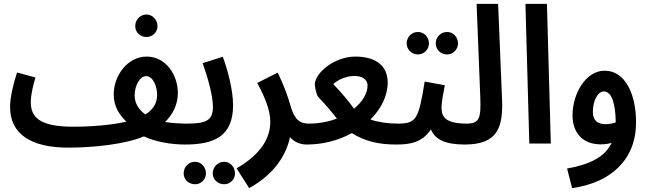

<svg xmlns="http://www.w3.org/2000/svg" viewBox="-20 -741 3343 991"><path d="M736 -550C767 -550 793 -575 793 -606C793 -639 767 -666 736 -666C703 -666 678 -639 678 -606C678 -575 703 -550 736 -550ZM332 21C461 21 625 4 723 -37C782 -9 864 5 935 5C978 5 998 -19 998 -51C998 -80 981 -103 944 -103C916 -103 872 -105 832 -111C871 -150 898 -200 898 -261C898 -356 835 -449 737 -449C640 -449 567 -353 567 -254C567 -189 598 -147 632 -113C554 -95 448 -87 357 -87C179 -87 139 -140 139 -213C139 -256 153 -307 163 -341L68 -367C52 -317 32 -244 32 -189C32 -49 140 21 332 21ZM675 -248C675 -299 701 -348 735 -348C769 -348 791 -296 791 -252C791 -211 773 -177 730 -150C697 -175 675 -207 675 -248Z M934 5C1081 5 1183 -34 1183 -198C1183 -276 1155 -381 1130 -448L1026 -415C1052 -342 1079 -248 1079 -189C1079 -118 1042 -103 944 -103ZM1137 210C1168 210 1193 185 1193 154C1193 121 1168 94 1137 94C1104 94 1078 121 1078 154C1078 185 1104 210 1137 210ZM987 210C1018 210 1043 185 1043 154C1043 121 1018 94 987 94C953 94 928 121 928 154C928 185 953 210 987 210Z M1266 230C1387 163 1454 71 1477 -33C1498 -9 1528 5 1564 5C1607 5 1627 -18 1627 -51C1627 -80 1609 -103 1574 -103C1529 -103 1499 -123 1480 -194C1466 -242 1445 -303 1413 -366L1308 -313C1349 -235 1375 -172 1375 -112C1375 -34 1333 52 1201 128Z M1563 5C1648 5 1729 -17 1796 -54C1866 -10 1937 5 2027 5C2066 5 2090 -15 2090 -50C2090 -82 2071 -103 2037 -103C1982 -103 1933 -110 1892 -124C1947 -179 1981 -246 1981 -315C1981 -412 1906 -449 1814 -449C1708 -449 1605 -366 1605 -304C1605 -290 1615 -249 1621 -243C1650 -212 1682 -176 1719 -129C1677 -113 1627 -103 1573 -103ZM1700 -307C1729 -333 1772 -349 1809 -349C1844 -349 1877 -335 1877 -299C1877 -260 1852 -216 1807 -180C1774 -227 1737 -268 1700 -307Z M2288 -460C2319 -460 2344 -486 2344 -517C2344 -549 2319 -576 2288 -576C2254 -576 2229 -549 2229 -517C2229 -486 2254 -460 2288 -460ZM2137 -460C2169 -460 2194 -486 2194 -517C2194 -549 2169 -576 2137 -576C2104 -576 2079 -549 2079 -517C2079 -486 2104 -460 2137 -460ZM2026 5C2096 5 2159 -5 2204 -73C2226 -21 2277 5 2380 5C2423 5 2443 -18 2443 -51C2443 -80 2426 -103 2390 -103C2283 -103 2259 -135 2259 -184C2259 -219 2270 -268 2276 -301L2172 -320C2141 -132 2132 -103 2036 -103Z M2379 5C2551 5 2578 -86 2571 -235L2551 -721H2440L2459 -239C2463 -131 2455 -103 2388 -103Z M2712 0H2823L2803 -721H2692Z M2933 230C3134 202 3263 82 3263 -109C3263 -262 3203 -376 3102 -376C3003 -377 2935 -257 2935 -145C2935 -58 2986 4 3080 4C3100 4 3119 2 3137 -4C3104 67 3029 107 2907 129ZM3040 -163C3040 -224 3067 -269 3096 -269C3139 -269 3157 -203 3158 -109C3140 -103 3122 -100 3105 -100C3069 -100 3040 -116 3040 -163Z"/></svg>

Font: Noto Sans Arabic UI XCn SmBd
Style: Regular
Weight: 600
Width: 2
Designer: Monotype Design Team, Nadine Chahine and Nizar Qandah
Foundry: Monotype Imaging Inc.
Version: Version 2.010